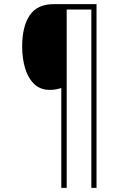

<svg xmlns="http://www.w3.org/2000/svg" viewBox="-20 -873 609 927"><path d="M446 34H421V-827H302V34H276V-448Q263 -444 250 -441.5Q237 -439 220 -439Q175 -439 145.5 -467Q116 -495 101.5 -542.5Q87 -590 87 -649Q87 -745 123.5 -799Q160 -853 239 -853H446Z"/></svg>

Font: Noto Sans Telugu UI SemiCondensed Thin
Style: Regular
Weight: 100
Width: 4
Designer: Jelle Bosma - Monotype Design Team
Foundry: Monotype Imaging Inc.
Version: Version 2.005; ttfautohint (v1.8.4.7-5d5b)